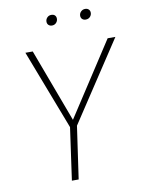

<svg xmlns="http://www.w3.org/2000/svg" viewBox="-93 -913 729 977"><g transform="rotate(-10 271.5 -424.5)"><path d="M272 -271 233 0H198L236 -270L78 -682H116L257 -304L503 -682H543ZM211 -819Q211 -831 219.5 -840Q228 -849 241 -849Q253 -849 259.5 -842.5Q266 -836 266 -825Q266 -813 257.5 -804Q249 -795 236 -795Q225 -795 218 -801.5Q211 -808 211 -819ZM385 -819Q385 -831 394 -840Q403 -849 416 -849Q427 -849 434 -842.5Q441 -836 441 -825Q441 -813 432.5 -804Q424 -795 410 -795Q399 -795 392 -801.5Q385 -808 385 -819Z"/></g></svg>

Font: FiraGO UltraLight
Style: Italic
Weight: 200
Italic angle: -8°
Designer: bBox Type GmbH
Foundry: bBox Type GmbH
Version: Version 1.001